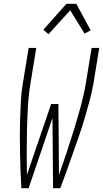

<svg xmlns="http://www.w3.org/2000/svg" viewBox="-20 -986 540 1006"><path d="M92 0Q89 -45 87.5 -91Q86 -137 85 -182.5Q84 -228 84 -274Q84 -320 85.5 -366Q87 -412 89.5 -458.5Q92 -505 100 -551L130 -735H170L140 -551Q130 -491 126.5 -430.5Q123 -370 121.5 -309.5Q120 -249 120 -189Q120 -129 121 -70L248 -441H286L289 -70Q310 -129 330 -189Q350 -249 368.5 -309.5Q387 -370 403.5 -430.5Q420 -491 430 -551L460 -735H500L470 -551Q462 -505 449.5 -458.5Q437 -412 423.5 -366Q410 -320 394 -274Q378 -228 362 -182.5Q346 -137 329.5 -91Q313 -45 296 0H258L255 -368L130 0ZM234 -807 207 -830 328 -966H380L455 -827L423 -810L348 -932Z"/></svg>

Font: Iosevka Term Curly XLt Obl
Style: Regular
Weight: 200
Italic angle: -9°
Designer: Belleve Invis
Foundry: Belleve Invis
Version: Version 32.3.0